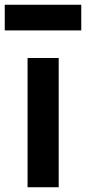

<svg xmlns="http://www.w3.org/2000/svg" viewBox="-67 -788 362 808"><path d="M275 -660V-768H-47V-660ZM180 0V-544H49V0Z"/></svg>

Font: Plus Jakarta Sans
Style: Bold
Weight: 700
Designer: Gumpita Rahayu
Foundry: Tokotype
Version: Version 2.071;gftools[0.9.30]